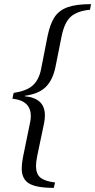

<svg xmlns="http://www.w3.org/2000/svg" viewBox="-20 -775 460 928"><path d="M85 39Q85 17 91 -15L126 -186Q129 -201 129 -215Q129 -250 107.5 -271.5Q86 -293 40 -298L46 -326Q107 -335 137 -361Q167 -387 178 -438L210 -601Q222 -659 243.5 -692Q265 -725 306.5 -740Q348 -755 420 -755L415 -728Q354 -722 323 -695Q292 -668 278 -601L248 -451Q235 -388 201 -354.5Q167 -321 100 -312L99 -310Q149 -305 173 -282Q197 -259 197 -217Q197 -198 193 -179L160 -22Q154 7 154 27Q154 66 175.5 83.5Q197 101 246 107L240 133Q155 133 120 111.5Q85 90 85 39Z"/></svg>

Font: Taviraj
Style: Italic
Weight: 400
Italic angle: -12°
Designer: Katatrad Team
Foundry: CadsonDemak
Version: Version 1.001